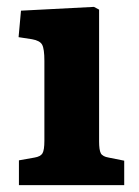

<svg xmlns="http://www.w3.org/2000/svg" viewBox="-20 -538 405 558"><path d="M35 0V-72L80 -80Q98 -83 103.5 -92.5Q109 -102 109 -129V-361Q109 -396 102.5 -408Q96 -420 73 -424L34 -430L41 -507L253 -518L268 -510V-127Q268 -102 273 -92.5Q278 -83 296 -80L341 -71V0Z"/></svg>

Font: Literata 12pt
Style: Bold
Weight: 700
Designer: Latin by Veronika Burian and Jose Scaglione. Greek by Irene Vlachou. Cyrillic by Vera Evstafieva.
Foundry: TypeTogether
Version: Version 3.002